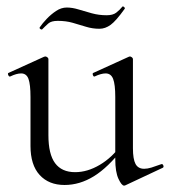

<svg xmlns="http://www.w3.org/2000/svg" viewBox="-20 -572 533 602"><path d="M182.4 8Q133 8 104.3 -23.4Q75.6 -54.8 75.6 -114.6V-268Q75.6 -307.4 69.3 -324.6Q63 -341.8 46.2 -341.8Q32 -341.8 12.4 -332.4Q8.4 -330.6 5.9 -336.6Q3.4 -342.6 7.2 -343.6L118 -394Q120.2 -395 122.2 -395Q124.8 -395 128.3 -392.5Q131.8 -390 131.8 -386.8V-148.2Q131.8 -88.6 152.7 -60.4Q173.6 -32.2 215.6 -32.2Q254.2 -32.2 292.8 -55.1Q331.4 -78 359.6 -117.4L364.8 -106.2Q318.8 -46.8 274.4 -19.4Q230 8 182.4 8ZM396.8 -386.8V-107.2Q396.8 -73.2 404.9 -58Q413 -42.8 432 -42.8Q442.2 -42.8 454.7 -46.6Q467.2 -50.4 485 -57Q489.8 -59 492 -53.5Q494.2 -48 490.4 -46L373.2 9Q371.2 10 369 10Q361.4 10 351.4 -11.4Q341.4 -32.8 341.4 -73.2V-268Q341.4 -307.4 334.7 -324.6Q328 -341.8 311.2 -341.8Q297 -341.8 277.2 -332.4Q273.4 -330.6 271.3 -336.6Q269.2 -342.6 273 -343.6L383.8 -394Q385.8 -395 387.2 -395Q389.8 -395 393.3 -392.5Q396.8 -390 396.8 -386.8ZM314.4 -524.2Q333.8 -524.2 344.3 -532.2Q354.8 -540.2 363.8 -551.2Q365.8 -553.2 369.3 -549.8Q372.8 -546.4 370.8 -544.2Q343.8 -506.4 326.9 -494.1Q310 -481.8 291.8 -481.8Q269.8 -481.8 249.3 -488.2Q228.8 -494.6 207.7 -500.6Q186.6 -506.6 161.2 -506.6Q140.8 -506.6 131.5 -498.4Q122.2 -490.2 111.8 -479.6Q109.8 -478.6 106.3 -481.2Q102.8 -483.8 104.8 -486.6Q112.8 -498.4 126.2 -512.6Q139.6 -526.8 155.8 -537.6Q172 -548.4 189.4 -548.4Q206.6 -548.4 226.2 -542.4Q245.8 -536.4 268 -530.3Q290.2 -524.2 314.4 -524.2Z"/></svg>

Font: Cormorant Garamond Light
Style: Regular
Weight: 300
Designer: Christian Thalmann (Catharsis Fonts)
Foundry: Catharsis Fonts
Version: Version 4.001